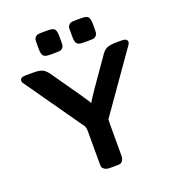

<svg xmlns="http://www.w3.org/2000/svg" viewBox="-158 -1027 1049 1150"><g transform="rotate(-20 366.5 -452.0)"><path d="M238 -761Q207 -761 197.5 -773.5Q188 -786 188 -816V-853Q188 -867 188.5 -874Q189 -881 196.5 -890.5Q204 -900 218 -902Q222 -903 247 -903H281Q312 -903 321 -890.5Q330 -878 330 -848V-810Q330 -796 329 -789Q328 -782 321.5 -773.5Q315 -765 301 -762Q296 -761 271 -761ZM452 -761Q420 -761 411 -773.5Q402 -786 402 -817V-854Q402 -867 402.5 -874Q403 -881 410.5 -890.5Q418 -900 432 -902Q436 -903 461 -903H494Q525 -903 534.5 -890.5Q544 -878 544 -848V-811Q544 -796 543 -789.5Q542 -783 535.5 -774Q529 -765 515 -762Q510 -761 486 -761ZM24 -673Q24 -695 62 -695Q65 -695 68 -695H111Q151 -695 170 -684.5Q189 -674 207 -647L327 -475L366 -417Q369 -410 372 -404Q391 -439 536 -644Q555 -675 576 -685Q597 -695 641 -695Q647 -695 654 -695H672Q708 -695 708 -672Q707 -661 688 -637L436 -278Q435 -275 435 -257V-50Q435 -27 426.5 -15.5Q418 -4 409 -2.5Q400 -1 382 -1H347Q323 -1 311 -9.5Q299 -18 297.5 -26Q296 -34 296 -49V-255Q296 -284 281 -299L27 -661Q24 -667 24 -673Z"/></g></svg>

Font: cwTeXHei
Style: Medium
Weight: 500
Version: Version 1.17